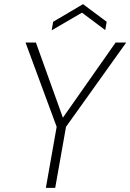

<svg xmlns="http://www.w3.org/2000/svg" viewBox="-20 -905 628 925"><path d="M201 0 253 -294 103 -700H153L283 -338L537 -700H588L298 -294L246 0ZM229 -759 236 -800 380 -885 494 -800 487 -760 375 -844Z"/></svg>

Font: DM Sans 9pt ExtraLight
Style: Italic
Weight: 250
Italic angle: -10°
Version: Version 4.004;gftools[0.9.30]